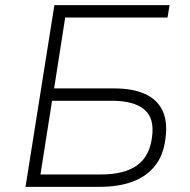

<svg xmlns="http://www.w3.org/2000/svg" viewBox="-20 -725 739 745"><path d="M79 0 191 -705H638L630 -657H233L190 -382H422Q495 -382 542.5 -360.5Q590 -339 610.5 -296Q631 -253 622 -187Q614 -122 581 -81Q548 -40 494 -20Q440 0 366 0ZM137 -48H371Q463 -48 512 -83.5Q561 -119 570 -194Q580 -266 540 -300Q500 -334 413 -334H182Z"/></svg>

Font: Nunito Sans 7pt ExtraLight
Style: Italic
Weight: 250
Italic angle: -9°
Designer: Vernon Adams
Foundry: Vernon Adams
Version: Version 3.101;gftools[0.9.27]